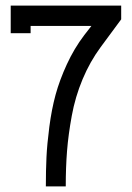

<svg xmlns="http://www.w3.org/2000/svg" viewBox="-20 -663 468 683"><path d="M305.2 -570.8H88.9V-544.9H18.1V-643.1H411.1V-594.2L337.9 -495.1Q299.8 -443.4 273.7 -380.9Q247.6 -318.4 235.4 -251.5Q223.1 -184.6 218.5 -126.2Q213.9 -67.9 213.9 0H143.1Q143.1 -56.6 145.3 -103.3Q147.5 -149.9 155.5 -211.9Q163.6 -273.9 177.7 -325.9Q191.9 -377.9 218 -434.6Q244.1 -491.2 279.8 -538.1Z"/></svg>

Font: Rawengulk
Style: Bold
Weight: 700
Version: Version 0.92